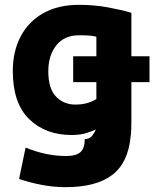

<svg xmlns="http://www.w3.org/2000/svg" viewBox="-20 -570 639 795"><path d="M331 6Q331 44 313 60Q295 76 254 76Q210 76 167 66.5Q124 57 86 41L59 171Q103 186 152.5 195.5Q202 205 252 205Q378 205 444.5 154.5Q511 104 521 -6Q523 -16 523.5 -39Q524 -62 524 -73V-230H599V-337H524V-517Q484 -529 427 -539.5Q370 -550 307 -550Q221 -550 159.5 -515.5Q98 -481 65.5 -419Q33 -357 33 -276Q33 -143 100.5 -77Q168 -11 277 -11Q312 -11 337.5 -19Q363 -27 377 -34Q373 -23 362 -8.5Q351 6 331 6ZM379 -160Q364 -150 342 -143.5Q320 -137 292 -137Q244 -137 212 -170Q180 -203 180 -275Q180 -340 213 -382Q246 -424 308 -424Q336 -424 352 -422.5Q368 -421 379 -418V-337H283V-230H379Z"/></svg>

Font: Repo Bold
Style: Bold
Weight: 700
Designer: Stefan Peev
Foundry: Context Ltd
Version: Version 1.502